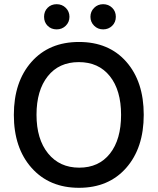

<svg xmlns="http://www.w3.org/2000/svg" viewBox="-20 -887 751 915"><path d="M293.5 -849.5Q311 -832 311 -807Q311 -782 293.5 -764.5Q276 -747 250 -747Q224 -747 207 -764Q190 -781 190 -807Q190 -833 207 -850Q224 -867 250 -867Q276 -867 293.5 -849.5ZM514.5 -850Q532 -833 532 -807Q532 -781 514.5 -764Q497 -747 471.5 -747Q446 -747 428.5 -764.5Q411 -782 411 -807Q411 -832 428.5 -849.5Q446 -867 471.5 -867Q497 -867 514.5 -850ZM207.5 -523.5Q154 -456 154 -340Q154 -224 209 -156Q264 -88 357.5 -88Q451 -88 504 -155Q557 -222 557 -339.5Q557 -457 503.5 -524Q450 -591 355.5 -591Q261 -591 207.5 -523.5ZM582 -592.5Q665 -498 665 -340Q665 -182 581.5 -87Q498 8 356.5 8Q215 8 130.5 -87Q46 -182 46 -339.5Q46 -497 130 -592Q214 -687 356.5 -687Q499 -687 582 -592.5Z"/></svg>

Font: Hind Jalandhar Medium
Style: Regular
Weight: 500
Designer: Namrata Goyal
Foundry: Indian Type Foundry
Version: Version 0.702;PS 1.0;hotconv 1.0.81;makeotf.lib2.5.63406